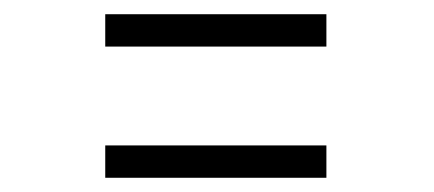

<svg xmlns="http://www.w3.org/2000/svg" viewBox="-20 -439 610 270"><path d="M128 -419H439V-373.5H128ZM128 -234.5H439V-189H128Z"/></svg>

Font: League Mono Narrow UltraLight
Style: Regular
Weight: 200
Width: 3
Designer: Tyler Finck
Foundry: The League of Moveable Type / Tyler Finck
Version: Version 2.210